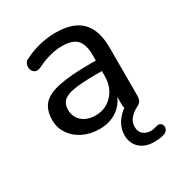

<svg xmlns="http://www.w3.org/2000/svg" viewBox="-164 -610 861 918"><g transform="rotate(-30 266.5 -151.5)"><path d="M423 193Q374 193 344.5 166Q315 139 315 94Q315 58 335.5 26Q356 -6 392 -28L387 -8Q382 -14 379.5 -22Q377 -30 377 -40V-111H386Q378 -74 356 -47Q334 -20 301.5 -5.5Q269 9 228 9Q178 9 137.5 -11Q97 -31 74.5 -65Q52 -99 52 -141Q52 -195 79 -226Q106 -257 170 -270.5Q234 -284 342 -284H389V-226H344Q267 -226 222.5 -219Q178 -212 160 -194.5Q142 -177 142 -146Q142 -107 169.5 -82Q197 -57 245 -57Q283 -57 312 -75.5Q341 -94 358 -125.5Q375 -157 375 -198V-313Q375 -372 351 -398.5Q327 -425 270 -425Q237 -425 202 -416Q167 -407 129 -388Q114 -381 103 -383.5Q92 -386 85.5 -395.5Q79 -405 78.5 -416.5Q78 -428 83.5 -439Q89 -450 103 -455Q147 -477 190.5 -486.5Q234 -496 272 -496Q337 -496 379 -475.5Q421 -455 442 -412.5Q463 -370 463 -304V-40Q463 -20 455.5 -9.5Q448 1 434 7Q412 18 394.5 37.5Q377 57 377 84Q377 111 394 125Q411 139 435 139Q444 139 452 137.5Q460 136 469 133Q483 129 491.5 134.5Q500 140 502 150Q504 160 499 169.5Q494 179 483 184Q467 190 452 191.5Q437 193 423 193Z"/></g></svg>

Font: Nunito Medium
Style: Regular
Weight: 500
Designer: Vernon Adams
Foundry: Vernon Adams
Version: Version 3.601